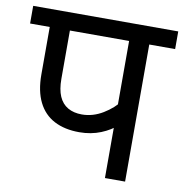

<svg xmlns="http://www.w3.org/2000/svg" viewBox="-73 -691 728 760"><g transform="rotate(10 291.5 -311.0)"><path d="M479 -551V0H398V-244L417 -217Q392 -193 352.5 -177Q313 -161 266 -161Q207 -161 165 -183Q123 -205 101 -249.5Q79 -294 79 -360V-551H0V-622H583V-551ZM398 -551H160V-357Q160 -314 172 -286.5Q184 -259 207.5 -245.5Q231 -232 264 -232Q308 -232 348.5 -256.5Q389 -281 414 -315L398 -263Z"/></g></svg>

Font: hindi25
Style: Book
Weight: 400
Designer: Jelle Bosma - Monotype Design Team
Foundry: Monotype Imaging Inc.
Version: Version 2.003